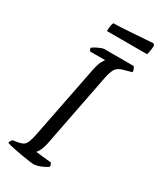

<svg xmlns="http://www.w3.org/2000/svg" viewBox="-223 -929 834 1000"><g transform="rotate(30 194.0 -429.0)"><path d="M159 0Q152 0 135.5 -2.5Q119 -5 97.5 -8.5Q76 -12 54.5 -16Q33 -20 16.5 -24Q0 -28 -8 -31Q-6 -39 -2 -45.5Q2 -52 6 -54L34 -58Q54 -62 65.5 -69Q77 -76 84.5 -95.5Q92 -115 99 -152L183 -579Q192 -621 201.5 -637Q211 -653 214 -656H124Q121 -659 119 -663Q117 -667 116 -674Q123 -680 136 -687Q149 -694 162 -699Q175 -704 180 -704H357Q361 -700 365 -692Q369 -684 369 -673L322 -660Q290 -652 278 -633Q266 -614 258 -574L171 -128Q166 -104 157.5 -87Q149 -70 142 -63L236 -53Q238 -50 240 -44Q242 -38 242 -31Q226 -19 201.5 -9.5Q177 0 159 0ZM146 -792Q146 -814 149 -827Q152 -840 155 -844Q179 -844 212.5 -846Q246 -848 281 -850.5Q316 -853 344.5 -855Q373 -857 388 -858L396 -849Q396 -832 393 -815.5Q390 -799 387 -792Z"/></g></svg>

Font: Texturina Medium 12pt Light
Style: Italic
Weight: 300
Italic angle: -11°
Version: Version 1.002